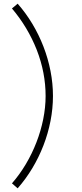

<svg xmlns="http://www.w3.org/2000/svg" viewBox="-20 -852 448 1044"><path d="M76 172C194 38 268 -148.5 268 -330C268 -511.5 194 -698 76 -832L45 -806C102.5 -738 147.5 -663 180 -580.5C212 -498 228 -414.5 228 -330C228 -165 156 18.5 45 145Z"/></svg>

Font: Vela Sans ExtLt
Style: Regular
Weight: 200
Designer: Principal design: Mikhail Sharanda - project Manrope.
Design modification: Ravid Balaliev
Foundry: Mikhail Sharanda
Version: Version 1.001